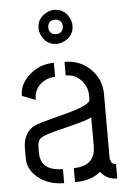

<svg xmlns="http://www.w3.org/2000/svg" viewBox="-53 -787 562 826"><g transform="rotate(-5 227.5 -374.0)"><path d="M138.7 -673.8Q138.7 -716.8 176.8 -737.3Q193.4 -747.1 211.9 -747.1Q254.9 -747.1 275.4 -709Q285.2 -692.4 285.2 -673.8Q285.2 -630.9 247.1 -610.4Q230.5 -600.6 211.9 -600.6Q168.9 -600.6 148.4 -638.7Q138.7 -655.3 138.7 -673.8ZM180.7 -673.8Q180.7 -650.4 202.1 -643.6Q208 -642.6 211.9 -642.6Q235.4 -642.6 242.2 -664.1Q243.2 -669.9 243.2 -673.8Q243.2 -697.3 221.7 -704.1Q215.8 -705.1 211.9 -705.1Q188.5 -705.1 181.6 -683.6Q180.7 -677.7 180.7 -673.8ZM35.2 -121.1Q35.2 -68.4 86.9 -31.2Q130.9 -1 190.4 -1V-61.5Q111.3 -61.5 96.7 -115.2Q93.8 -126 93.8 -136.7V-168Q94.7 -190.4 105.5 -201.2Q120.1 -215.8 221.7 -239.3Q303.7 -258.8 331.1 -272.5V-149.4Q331.1 -68.4 250 -62.5Q243.2 -61.5 237.3 -61.5V-1Q306.6 -1 345.7 -34.2Q346.7 -35.2 347.7 -36.1Q375 -1 419.9 -1V-62.5Q395.5 -64.5 394.5 -94.7V-368.2Q394.5 -433.6 345.7 -479.5Q301.8 -520.5 237.3 -520.5V-461.9Q284.2 -461.9 312.5 -422.9Q330.1 -398.4 330.1 -367.2V-349.6Q331.1 -325.2 211.9 -294.9Q100.6 -266.6 84 -257.8Q36.1 -230.5 35.2 -167ZM42 -390.6 99.6 -368.2Q99.6 -423.8 147.5 -449.2Q168 -460 191.4 -460V-520.5Q125 -520.5 78.1 -473.6Q41 -436.5 42 -390.6Z"/></g></svg>

Font: Post No Bills Colombo
Style: Medium
Weight: 600
Designer: Kosala Senevirathne, Siva Puranthara, Lasantha Premarathna, Tharique Azeez
Foundry: Mooniak
Version: Version 1.220 ; ttfautohint (v1.5)